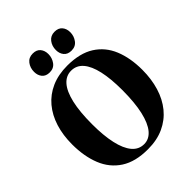

<svg xmlns="http://www.w3.org/2000/svg" viewBox="-270 -1110 1264 1264"><g transform="rotate(-45 362.0 -478.5)"><path d="M357 12Q240 12.5 166.5 -35.2Q93 -83 59 -168Q25 -253 25 -363.5Q25 -449.5 47.2 -520.8Q69.5 -592 113.2 -644.2Q157 -696.5 221.2 -725Q285.5 -753.5 370 -753.5Q486 -753 558.8 -706.8Q631.5 -660.5 665.5 -577.5Q699.5 -494.5 699.5 -384Q699.5 -298.5 677.5 -226Q655.5 -153.5 612 -100.2Q568.5 -47 504.5 -17.5Q440.5 12 357 12ZM362 -29.5Q409 -29.5 442.5 -69.5Q476 -109.5 494 -188.5Q512 -267.5 512 -384Q512 -489 495.5 -562.2Q479 -635.5 446 -673.8Q413 -712 363.5 -712Q315.5 -712 281.8 -673.5Q248 -635 230 -557.8Q212 -480.5 212 -364Q212 -259 228.8 -184Q245.5 -109 278.8 -69.2Q312 -29.5 362 -29.5ZM256 -803Q221.5 -803 203.5 -824.5Q185.5 -846 185.5 -878.5Q185.5 -916 206.2 -943.2Q227 -970.5 264 -970.5H265Q300 -970.5 317.8 -949Q335.5 -927.5 335.5 -895Q335.5 -859.5 315 -831.2Q294.5 -803 257 -803ZM459 -803Q424.5 -803 406.5 -824.5Q388.5 -846 388.5 -878.5Q388.5 -916 409.5 -943.2Q430.5 -970.5 467 -970.5H468Q503 -970.5 521 -949Q539 -927.5 539 -895Q539 -859.5 518.2 -831.2Q497.5 -803 460 -803Z"/></g></svg>

Font: Merriweather 96pt ExtraBold
Style: Regular
Weight: 800
Version: Version 2.100